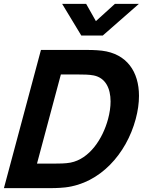

<svg xmlns="http://www.w3.org/2000/svg" viewBox="-79 -980 809 1000"><path d="M244.6 -960 344.4 -795H456.4L644.6 -960H519.6L420.5 -870L369.6 -960ZM-58.6 0H174.4C185.4 0 227.4 0 261.5 -4C441.1 -25 578.8 -177 627.8 -360C639.2 -402.3 644.9 -442.9 644.9 -480.7C644.9 -606.3 581.7 -699.9 452.2 -716C420.3 -720 378.3 -720 367.3 -720H134.3ZM113.7 -128 238 -592H333C351 -592 386 -592 409.7 -587C470.6 -574.3 496.9 -520.1 496.9 -451.4C496.9 -422.8 492.3 -391.7 483.8 -360C456.2 -257 387.1 -152 288 -133C261.7 -128 226.7 -128 208.7 -128Z"/></svg>

Font: Manrope
Style: ExtraBoldItalic
Weight: 800
Italic angle: -15°
Designer: Mikhail Sharanda
Foundry: Mikhail Sharanda
Version: Version 4.502;hotconv 1.0.109;makeotfexe 2.5.65596